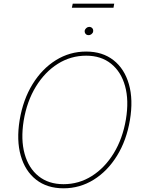

<svg xmlns="http://www.w3.org/2000/svg" viewBox="-20 -1019 787 1049"><path d="M327.1 9.8Q237.3 9.8 177.2 -37.4Q117.2 -84.5 93.3 -168.7Q69.3 -252.9 87.4 -363.3Q106 -474.6 157.7 -558.8Q209.5 -643.1 285.2 -690.2Q360.8 -737.3 450.7 -737.3Q540 -737.3 600.1 -690.2Q660.2 -643.1 684.3 -558.8Q708.5 -474.6 689.9 -363.3Q671.4 -252.4 619.4 -168.2Q567.4 -84 491.9 -37.1Q416.5 9.8 327.1 9.8ZM327.1 -12.7Q411.1 -12.7 481.9 -57.4Q552.7 -102.1 601.6 -182.1Q650.4 -262.2 668 -367.2Q685.1 -470.7 663.3 -548.8Q641.6 -627 586.9 -670.9Q532.2 -714.8 450.7 -714.8Q366.7 -714.8 295.7 -670.2Q224.6 -625.5 175.8 -545.4Q127 -465.3 109.4 -359.9Q92.8 -256.8 114.5 -178.5Q136.2 -100.1 190.9 -56.4Q245.6 -12.7 327.1 -12.7ZM464.4 -827.1Q453.6 -826.7 447.5 -834.2Q441.4 -841.8 442.9 -852.5Q444.8 -859.9 451.9 -866Q459 -872.1 467.3 -872.1Q478 -872.1 484.4 -864.7Q490.7 -857.4 488.8 -846.7Q487.8 -838.9 480.2 -832.8Q472.7 -826.7 464.4 -827.1ZM604 -999 600.1 -976.6H372.6L377.4 -999Z"/></svg>

Font: Inter Tight Thin
Style: Italic
Weight: 250
Italic angle: -9.39999°
Designer: Rasmus Andersson
Foundry: rsms
Version: Version 3.004